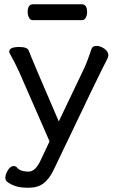

<svg xmlns="http://www.w3.org/2000/svg" viewBox="-20 -705 540 895"><path d="M116 170Q156 170 183 149.5Q210 129 231 85Q453 -381 481 -432Q485 -440 485 -447Q485 -465 466.5 -478Q448 -491 430 -491Q412 -491 407 -478Q389 -423 372 -386L254 -139Q129 -428 114 -469Q108 -486 69 -486Q23 -486 23 -464Q23 -461 26 -455Q47 -418 67 -375L211 -46L169 43Q145 95 113 95Q77 95 61 78Q54 69 44 69Q29 69 17 88Q5 107 5 124Q5 134 12 141Q47 170 106 170ZM361 -611Q374 -611 380 -623Q386 -635 386 -648Q386 -685 362 -685H134Q109 -685 109 -649Q109 -635 115 -623Q121 -611 133 -611Z"/></svg>

Font: LXGW WenKai TC
Style: Bold
Weight: 700
Designer: LXGW / Fontworks Inc.
Foundry: LXGW / Fontworks Inc.
Version: Version 1.330;April 28, 2024